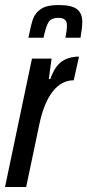

<svg xmlns="http://www.w3.org/2000/svg" viewBox="-29 -743 347 763"><path d="M98 -510H176L165 -429H171Q189 -480 217 -499Q245 -518 285 -518L264 -424Q216 -424 181 -380Q146 -336 128 -252L75 0H-9ZM298 -656Q298 -635 291 -593H231Q237 -623 237 -643Q237 -672 203 -672Q174 -672 163.5 -654.5Q153 -637 144 -593H84Q94 -645 102.5 -668.5Q111 -692 134 -707.5Q157 -723 203 -723Q256 -723 277 -706.5Q298 -690 298 -656Z"/></svg>

Font: Saira Ultra Condensed SemiBold
Style: Italic
Weight: 600
Width: 1
Italic angle: -12°
Designer: Hector Gatti with collaboration of the Omnibus-Type team
Foundry: Omnibus-Type
Version: Version 1.001; ttfautohint (v1.8)